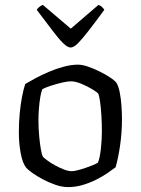

<svg xmlns="http://www.w3.org/2000/svg" viewBox="-20 -764 574 784"><path d="M258 0Q233 0 206 -9.5Q179 -19 154.5 -32Q130 -45 112 -58Q94 -71 87 -79Q72 -98 64.5 -138.5Q57 -179 57 -223Q57 -264 60.5 -301Q64 -338 70 -369Q76 -400 83 -421Q98 -430 123 -443.5Q148 -457 178 -470Q208 -483 239.5 -491.5Q271 -500 298 -500Q316 -500 339.5 -492Q363 -484 387 -472Q411 -460 430 -447.5Q449 -435 456 -425Q464 -412 469 -386.5Q474 -361 476 -332Q478 -303 478 -278Q478 -221 470 -167.5Q462 -114 452 -81Q439 -71 418.5 -57Q398 -43 372 -30Q346 -17 317 -8.5Q288 0 258 0ZM272 -65Q286 -65 309 -72Q332 -79 352.5 -87Q373 -95 380 -100Q388 -120 392 -157Q396 -194 396 -229Q396 -261 394 -293Q392 -325 388.5 -349.5Q385 -374 381 -382Q376 -388 356 -400Q336 -412 312 -422Q288 -432 269 -432Q256 -432 232.5 -426.5Q209 -421 186.5 -413.5Q164 -406 153 -400Q148 -389 144.5 -367.5Q141 -346 139 -321.5Q137 -297 137 -274Q137 -239 140 -207.5Q143 -176 147 -153.5Q151 -131 156 -123Q161 -118 174.5 -108Q188 -98 205.5 -88.5Q223 -79 241 -72Q259 -65 272 -65ZM268 -570Q256 -570 238 -587.5Q220 -605 194 -639.5Q168 -674 130 -724Q133 -729 139.5 -735Q146 -741 155 -744L269 -647L382 -744Q391 -741 397 -735Q403 -729 406 -724Q368 -672 341.5 -638Q315 -604 298 -587Q281 -570 268 -570Z"/></svg>

Font: Texturina Medium 12pt Light
Style: Regular
Weight: 300
Version: Version 1.002